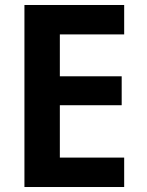

<svg xmlns="http://www.w3.org/2000/svg" viewBox="-20 -750 590 770"><path d="M78 0V-730H478V-612H220V-444H468V-328H220V-118H478V0Z"/></svg>

Font: M PLUS Code Latin SemiExpanded
Style: Bold
Weight: 700
Width: 6
Designer: Coji Morishita
Foundry: UNDERFOREST DESIGN
Version: Version 1.002; ttfautohint (v1.8.3)